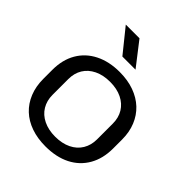

<svg xmlns="http://www.w3.org/2000/svg" viewBox="-204 -855 991 991"><g transform="rotate(45 291.5 -360.0)"><path d="M291 9Q233 9 186 -7.5Q139 -24 106 -55Q73 -86 55 -130.5Q37 -175 37 -230V-296Q37 -369 68 -422.5Q99 -476 156.5 -505Q214 -534 291 -534Q350 -534 397 -517Q444 -500 477 -469Q510 -438 528 -394Q546 -350 546 -296V-230Q546 -157 515 -103Q484 -49 427 -20Q370 9 291 9ZM291 -62Q341 -62 378 -80Q415 -98 434.5 -130.5Q454 -163 454 -205V-320Q454 -363 434.5 -395Q415 -427 378.5 -445Q342 -463 292 -463Q242 -463 205 -445Q168 -427 148.5 -395Q129 -363 129 -320V-205Q129 -163 148.5 -130.5Q168 -98 205 -80Q242 -62 291 -62ZM244 -600 140 -729H240L340 -600Z"/></g></svg>

Font: Hubot Sans Condensed ExtraLight
Style: Regular
Weight: 400
Version: Version 2.000